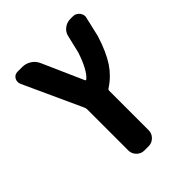

<svg xmlns="http://www.w3.org/2000/svg" viewBox="-208 -665 980 980"><g transform="rotate(-45 282.0 -175.0)"><path d="M202.1 -158.2Q202.1 -166 199.2 -172.9L52.7 -493.2Q49.8 -501 49.8 -508.8Q49.8 -519.5 55.7 -529.3Q66.4 -545.9 86.9 -545.9H120.1Q146.5 -545.9 168.5 -531.7Q190.4 -517.6 201.2 -493.2L298.8 -272.5Q301.8 -265.6 307.6 -270.5Q343.8 -301.8 375 -395.5L397.5 -490.2Q402.3 -514.6 422.4 -530.3Q442.4 -545.9 467.8 -545.9H485.4Q507.8 -545.9 521.5 -528.3Q531.2 -515.6 531.2 -501Q531.2 -496.1 529.3 -490.2L504.9 -384.8Q477.5 -296.9 441.4 -242.2Q406.2 -190.4 354.5 -157.2Q348.6 -153.3 348.6 -146.5V138.7Q348.6 162.1 331.5 179.2Q314.5 196.3 291 196.3H259.8Q236.3 196.3 219.2 179.2Q202.1 162.1 202.1 138.7Z"/></g></svg>

Font: Gen Jyuu Gothic Bold
Style: Bold
Weight: 700
Designer: [Source Han Sans]
Ryoko NISHIZUKA  (kana & ideographs); Paul D. Hunt (Latin, Greek & Cyrillic); Wenlong ZHANG  (bopomofo
Version: Version 1.002.20150607